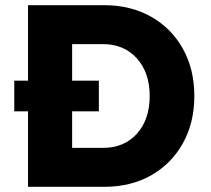

<svg xmlns="http://www.w3.org/2000/svg" viewBox="-20 -720 812 740"><path d="M88 0V-291H35V-409H88V-700H381Q484 -700 562.5 -655.5Q641 -611 685 -532Q729 -453 729 -350Q729 -247 685 -168Q641 -89 563 -44.5Q485 0 381 0ZM361 -291H258V-150H376Q459 -150 508 -205Q557 -260 557 -350Q557 -440 507.5 -495Q458 -550 376 -550H258V-409H361Z"/></svg>

Font: Lexend
Style: Bold
Weight: 700
Designer: Bonnie Shaver-Troup, Thomas Jockin
Foundry: Lexend
Version: Version 1.007; ttfautohint (v1.8.3)